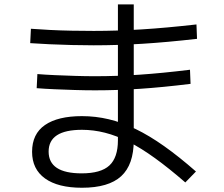

<svg xmlns="http://www.w3.org/2000/svg" viewBox="-20 -827 1040 890"><path d="M360 43.3Q248.7 43.3 188.7 0.2Q128.7 -43 128.7 -123.3Q128.7 -206.3 188.5 -247.5Q248.3 -288.7 360 -288.7Q423 -288.7 484.2 -274.2Q545.3 -259.7 608.7 -229Q672 -198.4 741 -149.5Q810 -100.7 888.3 -32L839 18.7Q763.3 -47 698.8 -93.6Q634.3 -140.3 577.2 -169.3Q520 -198.3 466.5 -211.8Q413 -225.3 360 -225.3Q205.4 -225.3 205.4 -124.3Q205.4 -23.4 358.7 -23.4Q447.7 -23.4 487.1 -60Q526.6 -96.7 526.6 -176.7V-806.7H600V-176.7Q600 -63.7 541.7 -10.2Q483.4 43.3 360 43.3ZM414.3 -617Q366 -617 312.8 -618.3Q259.7 -619.6 209.7 -621.9Q159.7 -624.2 120 -627L123.3 -693.7Q161.9 -690.7 211.1 -688.2Q260.3 -685.7 313.1 -684.7Q365.9 -683.7 414.6 -683.7Q523.2 -683.7 636.4 -690.7Q749.6 -697.7 890.7 -713.7L893.3 -647Q752.8 -631 638.7 -624Q524.7 -617 414.3 -617ZM421.3 -408.3Q376.4 -408.3 327.6 -409.8Q278.7 -411.3 232.7 -413.3Q186.8 -415.3 150 -418.3L153.3 -483.7Q188.9 -480.7 234.5 -478.7Q280.2 -476.7 328.4 -475.2Q376.7 -473.7 421.3 -473.7Q521.3 -473.7 625.8 -480.7Q730.3 -487.7 860.7 -503.7L863.3 -438.3Q734 -422.3 628.5 -415.3Q523.1 -408.3 421.3 -408.3Z"/></svg>

Font: M PLUS 2 Thin
Style: Regular
Weight: 100
Designer: Coji Morishita
Foundry: UNDERFOREST DESIGN
Version: Version 1.001